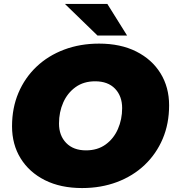

<svg xmlns="http://www.w3.org/2000/svg" viewBox="-20 -937 888 973"><path d="M396 16Q287 16 207.5 -24Q128 -64 84.5 -134.5Q41 -205 41 -297Q41 -390 73.5 -466.5Q106 -543 165 -599Q224 -655 305 -685.5Q386 -716 482 -716Q591 -716 670.5 -676Q750 -636 793.5 -565.5Q837 -495 837 -403Q837 -310 804.5 -233.5Q772 -157 713 -101Q654 -45 573 -14.5Q492 16 396 16ZM416 -175Q474 -175 515 -204.5Q556 -234 577.5 -283Q599 -332 599 -389Q599 -450 563 -487.5Q527 -525 462 -525Q404 -525 363 -495.5Q322 -466 300.5 -417.5Q279 -369 279 -311Q279 -250 315.5 -212.5Q352 -175 416 -175ZM474 -757 309 -917H524L624 -757Z"/></svg>

Font: Montserrat Black
Style: Italic
Weight: 900
Italic angle: -11.3°
Designer: Julieta Ulanovsky
Foundry: Julieta Ulanovsky
Version: Version 9.000; ttfautohint (v1.8.4.7-5d5b)